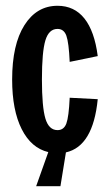

<svg xmlns="http://www.w3.org/2000/svg" viewBox="-20 -525 374 664"><path d="M147 1Q88 -13 55 -78.5Q22 -144 22 -250Q22 -371 64.5 -438Q107 -505 179 -505Q237 -505 272 -461Q307 -417 318 -331L221 -311Q218 -378 209.5 -401.5Q201 -425 179 -425Q149 -425 137 -385.5Q125 -346 125 -250Q125 -155 137 -115Q149 -75 179 -75Q201 -75 209.5 -98Q218 -121 221 -187L318 -182Q302 -19 208 2L189 119H105Z"/></svg>

Font: Piscolabis
Style: Regular
Weight: 400
Designer: Ariel Martín Pérez
Foundry: Tunera Type Foundry
Version: Version 1.000